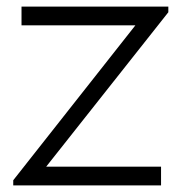

<svg xmlns="http://www.w3.org/2000/svg" viewBox="-20 -560 568 580"><path d="M466.5 0V-56.5H119.5L488.5 -523V-540H45V-483.5H389L20 -15.5V0Z"/></svg>

Font: Hauora Light
Style: Regular
Weight: 300
Designer: Wayne Shih
Foundry: WCYS
Version: Version 1.001;hotconv 1.0.109;makeotfexe 2.5.65596